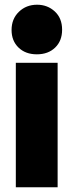

<svg xmlns="http://www.w3.org/2000/svg" viewBox="-20 -793 312 813"><path d="M47 0V-527H224V0ZM136 -563Q88 -563 58.5 -591.5Q29 -620 29 -666Q29 -713 60 -743Q91 -773 137 -773Q181 -773 212 -744.5Q243 -716 243 -667Q243 -620 213.5 -591.5Q184 -563 136 -563Z"/></svg>

Font: Onest Black
Style: Regular
Weight: 900
Designer: Dmitri Voloshin, Andrey Kudryavtsev
Foundry: Dmitri Voloshin, Andrey Kudryavtsev
Version: Version 1.000;gftools[0.9.33]